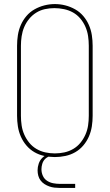

<svg xmlns="http://www.w3.org/2000/svg" viewBox="-20 -765 540 945"><path d="M250 8Q224 8 198 2.5Q172 -3 149.5 -16Q127 -29 110 -49Q93 -69 82.5 -93Q72 -117 68 -143Q64 -169 64 -195V-540Q64 -566 68 -592Q72 -618 82.5 -642Q93 -666 110 -686Q127 -706 150 -719Q173 -732 198.5 -738.5Q224 -745 250 -745Q276 -745 301.5 -738.5Q327 -732 350 -719Q373 -706 390 -686Q407 -666 417.5 -642Q428 -618 432 -592Q436 -566 436 -540V-195Q436 -169 432 -143Q428 -117 417.5 -93Q407 -69 390 -49Q373 -29 350.5 -16Q328 -3 302 2.5Q276 8 250 8ZM250 -10Q274 -10 297 -15Q320 -20 340.5 -32Q361 -44 376 -62.5Q391 -81 400.5 -102.5Q410 -124 413.5 -147.5Q417 -171 417 -195V-540Q417 -564 413.5 -587.5Q410 -611 400.5 -633Q391 -655 375.5 -673.5Q360 -692 339.5 -703.5Q319 -715 295 -720Q271 -725 248 -725Q224 -725 201 -720Q178 -715 158 -702.5Q138 -690 123 -671.5Q108 -653 99 -631.5Q90 -610 86.5 -586.5Q83 -563 83 -540V-195Q83 -171 86.5 -147.5Q90 -124 99.5 -102.5Q109 -81 124 -62.5Q139 -44 159.5 -32Q180 -20 203 -15Q226 -10 250 -10ZM275 160Q262 160 248.5 158.5Q235 157 222.5 152.5Q210 148 199 141Q188 134 180 123.5Q172 113 168.5 100Q165 87 165 73Q165 57 170.5 40.5Q176 24 188 12Q200 0 216.5 -5Q233 -10 250 -10V0Q236 0 223 4.5Q210 9 201 18.5Q192 28 188 41.5Q184 55 184 68Q184 85 191 100.5Q198 116 212 125Q226 134 242.5 137Q259 140 275 140H350V160Z"/></svg>

Font: Zed Mono Thin
Style: Regular
Weight: 100
Monospace: yes
Designer: Belleve Invis
Foundry: Belleve Invis
Version: Version 1.0.0; ttfautohint (v1.8.4)